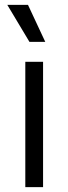

<svg xmlns="http://www.w3.org/2000/svg" viewBox="-20 -769 281 789"><path d="M84 0V-515H157V0ZM101 -597 10 -749H95L166 -597Z"/></svg>

Font: Bricolage Grotesque 10pt Light
Style: Regular
Weight: 300
Designer: Mathieu Triay
Foundry: Atelier Triay
Version: Version 1.000; ttfautohint (v1.8.4.7-5d5b);gftools[0.9.32]